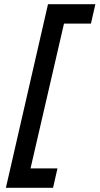

<svg xmlns="http://www.w3.org/2000/svg" viewBox="-20 -769 473 912"><path d="M412 -657H284L125 31H253L232 123H8L208 -749H433Z"/></svg>

Font: Panefresco 600wt
Style: Italic
Weight: 600
Foundry: Campivisivi & Chank Co
Version: Version 1.000